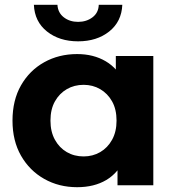

<svg xmlns="http://www.w3.org/2000/svg" viewBox="-20 -771 730 799"><path d="M301 8Q225 8 164 -26.5Q103 -61 67.5 -123Q32 -185 32 -269Q32 -354 67.5 -416Q103 -478 164 -512Q225 -546 301 -546Q369 -546 420 -516Q471 -486 499 -425Q527 -364 527 -269Q527 -175 500 -113.5Q473 -52 422.5 -22Q372 8 301 8ZM328 -120Q366 -120 397 -138Q428 -156 446.5 -189.5Q465 -223 465 -269Q465 -316 446.5 -349Q428 -382 397 -400Q366 -418 328 -418Q289 -418 258 -400Q227 -382 208.5 -349Q190 -316 190 -269Q190 -223 208.5 -189.5Q227 -156 258 -138Q289 -120 328 -120ZM469 0V-110L472 -270L462 -429V-538H618V0ZM305 -599Q227 -599 175.5 -640Q124 -681 121 -751H219Q221 -718 245.5 -699Q270 -680 305 -680Q340 -680 365 -699Q390 -718 391 -751H489Q486 -681 434.5 -640Q383 -599 305 -599Z"/></svg>

Font: MOST Montserrat
Style: Bold
Weight: 700
Designer: Julieta Ulanovsky
Foundry: Julieta Ulanovsky
Version: Version 8.000;March 11, 2024;FontCreator 15.0.0.2926 64-bit